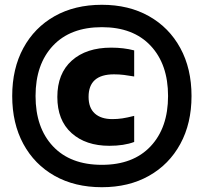

<svg xmlns="http://www.w3.org/2000/svg" viewBox="-20 -771 850 802"><path d="M405.5 11Q292.5 11 208.2 -36.5Q124 -84 77.5 -169.8Q31 -255.5 31 -370Q31 -484.5 77.5 -570.2Q124 -656 208.2 -703.5Q292.5 -751 405.5 -751Q518 -751 602.2 -703.5Q686.5 -656 733.2 -570.2Q780 -484.5 780 -370Q780 -255.5 733.2 -169.8Q686.5 -84 602.2 -36.5Q518 11 405.5 11ZM405.5 -82.5Q536.5 -82.5 609.2 -160Q682 -237.5 682 -370Q682 -502.5 609.2 -580Q536.5 -657.5 405.5 -657.5Q274 -657.5 201.2 -580Q128.5 -502.5 128.5 -370Q128.5 -237.5 201.2 -160Q274 -82.5 405.5 -82.5ZM437 -162Q338 -162 278.8 -215.2Q219.5 -268.5 219.5 -366Q219.5 -464 280 -518Q340.5 -572 444.5 -572Q496.5 -572 540.5 -560.5V-451.5Q518 -455.5 498 -458Q478 -460.5 456 -460.5Q350 -460.5 350 -366.5Q350 -320.5 376 -297Q402 -273.5 449.5 -273.5Q470.5 -273.5 490.8 -276.5Q511 -279.5 540.5 -287V-178Q498 -162 437 -162Z"/></svg>

Font: Encode Sans Condensed ExtraBold
Style: Regular
Weight: 800
Width: 3
Designer: Multiple Designers
Foundry: Impallari Type
Version: Version 3.000; ttfautohint (v1.8.3) -l 8 -r 50 -G 200 -x 14 